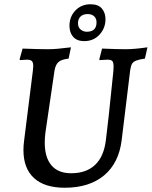

<svg xmlns="http://www.w3.org/2000/svg" viewBox="-20 -869 712 901"><path d="M190 -200Q190 -130 221.5 -93Q253 -56 314 -56Q385 -56 426.5 -95.5Q468 -135 477 -213Q486 -278 512 -535Q513 -543 513 -556Q513 -576 507 -582.5Q501 -589 485 -589L447 -587L446 -591L459 -641Q534 -638 568 -638Q611 -638 672 -647L660 -594Q632 -590 618.5 -584.5Q605 -579 599.5 -569.5Q594 -560 591 -540L551 -212Q538 -104 468.5 -46Q399 12 284 12Q189 12 139.5 -33.5Q90 -79 90 -165Q90 -186 93 -208L134 -535Q136 -553 136 -559Q136 -576 129.5 -582.5Q123 -589 106 -589Q95 -589 74 -587L72 -591L86 -641Q163 -638 206 -638Q244 -638 313 -647L302 -594Q268 -590 254.5 -578Q241 -566 236 -539L193 -246Q190 -221 190 -200ZM306 -748Q306 -791 334 -820Q362 -849 405 -849Q441 -849 458 -829Q475 -809 475 -779Q475 -737 447 -706.5Q419 -676 375 -676Q342 -676 324 -695.5Q306 -715 306 -748ZM433 -764Q433 -782 422 -792.5Q411 -803 391 -803Q370 -803 358 -791.5Q346 -780 346 -760Q346 -740 359 -730Q372 -720 387 -720Q433 -720 433 -764Z"/></svg>

Font: Alegreya Medium
Style: Italic
Weight: 500
Italic angle: -7°
Designer: Juan Pablo del Peral
Foundry: Huerta Tipografica
Version: Version 2.008; ttfautohint (v1.8)